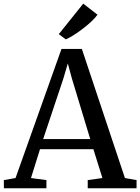

<svg xmlns="http://www.w3.org/2000/svg" viewBox="-34 -1012 754 1032"><path d="M-13.5 -44 49.5 -55 296.5 -749H406L637.5 -55L700 -44V0H437.5V-44L516.5 -55L468 -210H181L132.5 -55L215.5 -44V0H-13ZM198 -264.5H451L352 -591.5L330.5 -671L306.5 -589.5ZM319.5 -800.5 282 -828.5 413.5 -992.5 490 -933Q467 -901 414.8 -860.5Q362.5 -820 320.5 -800.5Z"/></svg>

Font: Merriweather 12pt
Style: Regular
Weight: 400
Designer: Eben Sorkin
Foundry: Eben Sorkin
Version: Version 2.100